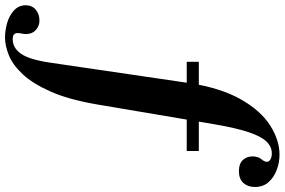

<svg xmlns="http://www.w3.org/2000/svg" viewBox="-392 -594 1108 747"><g transform="rotate(90 161.5 -220.0)"><path d="M-66 314Q-93 314 -122 306Q-151 298 -171.5 279.5Q-192 261 -192 233Q-192 209 -175 194.5Q-158 180 -132 180Q-112 180 -96 194Q-80 208 -80 233Q-80 239 -82 249Q-84 259 -84 265Q-84 273 -79 278.5Q-74 284 -60 284Q-26 284 -3.5 252Q19 220 31 140L111 -405Q130 -526 174 -603.5Q218 -681 275.5 -717.5Q333 -754 389 -754Q420 -754 449 -743Q478 -732 496.5 -711Q515 -690 515 -658Q515 -631 499.5 -613.5Q484 -596 453 -596Q424 -596 410 -611.5Q396 -627 396 -648Q396 -671 406.5 -683Q417 -695 417 -705Q417 -713 408 -718.5Q399 -724 384 -724Q359 -724 339 -704Q319 -684 302.5 -636Q286 -588 271 -501L194 -45Q175 66 144 136Q113 206 76.5 245Q40 284 2.5 299Q-35 314 -66 314ZM28 -393V-440H375V-393Z"/></g></svg>

Font: Libre Bodoni SemiBold
Style: Regular
Weight: 600
Designer: Pablo Impallari, Rodrigo Fuenzalida
Foundry: Impallari Type
Version: Version 2.005;gftools[0.9.23]